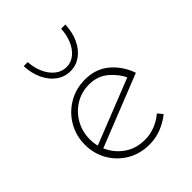

<svg xmlns="http://www.w3.org/2000/svg" viewBox="-182 -730 841 841"><g transform="rotate(-45 238.5 -309.5)"><path d="M255 7Q197 7 151.5 -19.5Q106 -46 79.5 -91.5Q53 -137 53 -193Q53 -249 80 -295Q107 -341 153 -368Q199 -395 255 -395Q322 -395 367.5 -356.5Q413 -318 434 -258L92 -122L82 -147L405 -275L397 -263Q378 -305 341.5 -336Q305 -367 253 -367Q206 -367 168 -344Q130 -321 107.5 -281.5Q85 -242 85 -194Q85 -149 106.5 -109.5Q128 -70 166 -46Q204 -22 255 -22Q289 -22 319.5 -34.5Q350 -47 373 -67L392 -44Q364 -21 328.5 -7Q293 7 255 7ZM237 -465Q201 -465 172.5 -485.5Q144 -506 126.5 -542.5Q109 -579 107 -626H132Q134 -589 148 -558Q162 -527 185 -508.5Q208 -490 237 -490Q266 -490 288.5 -508.5Q311 -527 324 -558Q337 -589 339 -626H365Q363 -579 346 -542.5Q329 -506 300.5 -485.5Q272 -465 237 -465Z"/></g></svg>

Font: Josefin Sans Thin ExtraLight
Style: Regular
Weight: 250
Version: Version 2.001